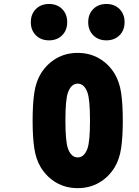

<svg xmlns="http://www.w3.org/2000/svg" viewBox="-20 -946 707 976"><path d="M454.1 -900.1Q479.8 -925.8 520.8 -925.8Q561.8 -925.8 587.6 -900.1Q613.3 -874.3 613.3 -833.3Q613.3 -792.3 587.6 -766.6Q561.8 -740.9 520.8 -740.9Q479.8 -740.9 454.1 -766.6Q428.4 -792.3 428.4 -833.3Q428.4 -874.3 454.1 -900.1ZM162.4 -900.1Q188.2 -925.8 229.2 -925.8Q270.2 -925.8 295.9 -900.1Q321.6 -874.3 321.6 -833.3Q321.6 -792.3 295.9 -766.6Q270.2 -740.9 229.2 -740.9Q188.2 -740.9 162.4 -766.6Q136.7 -792.3 136.7 -833.3Q136.7 -874.3 162.4 -900.1ZM561.8 -572.9Q587.2 -531.2 595.7 -474.3Q604.2 -417.3 604.2 -333.3Q604.2 -249.3 595.7 -192.4Q587.2 -135.4 561.8 -93.8Q531.2 -44.9 483.4 -17.3Q435.5 10.4 375 10.4Q314.5 10.4 266.6 -17.3Q218.8 -44.9 188.2 -93.8Q162.8 -135.4 154.3 -192.4Q145.8 -249.3 145.8 -333.3Q145.8 -417.3 154.3 -474.3Q162.8 -531.2 188.2 -572.9Q218.8 -621.7 266.6 -649.4Q314.5 -677.1 375 -677.1Q435.5 -677.1 483.4 -649.4Q531.2 -621.7 561.8 -572.9ZM325.5 -475.9Q312.5 -440.1 312.5 -333.3Q312.5 -226.6 325.5 -190.8Q341.8 -145.8 375 -145.8Q408.2 -145.8 424.5 -190.8Q437.5 -226.6 437.5 -333.3Q437.5 -440.1 424.5 -475.9Q408.2 -520.8 375 -520.8Q341.8 -520.8 325.5 -475.9Z"/></svg>

Font: Monoid
Style: Bold
Weight: 700
Width: 4
Designer: Andreas Larsen (@larsenwork)
Version: Version 0.61